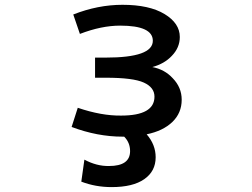

<svg xmlns="http://www.w3.org/2000/svg" viewBox="-20 -553 1040 792"><path d="M608.4 -276.4Q659.2 -266.6 692.4 -230.5Q729.5 -192.4 729.5 -141.6Q729.5 -86.9 690.9 -49.8Q652.3 -12.7 585 1Q622.1 43.9 622.1 95.7Q622.1 153.3 575.2 186Q528.3 218.8 440.4 218.8Q374 218.8 315.4 196.3L328.1 105.5Q378.9 132.8 429.7 131.8Q516.6 131.8 516.6 70.3Q516.6 35.2 492.2 10.7H485.4Q381.8 10.7 275.4 -29.3L300.8 -108.4Q398.4 -75.2 479.5 -76.2Q617.2 -76.2 617.2 -154.3Q617.2 -192.4 573.2 -212.4Q529.3 -232.4 416 -232.4H372.1V-315.4H416Q610.4 -315.4 610.4 -384.8Q610.4 -447.3 475.6 -447.3Q398.4 -447.3 309.6 -413.1L282.2 -493.2Q383.8 -533.2 485.4 -533.2Q595.7 -533.2 658.7 -495.1Q721.7 -457 721.7 -400.4Q721.7 -356.4 688.5 -322.3Q658.2 -290 608.4 -276.4Z"/></svg>

Font: GenEi Gothic M SemiBold
Style: Regular
Weight: 500
Designer: o_tamon (Modified); [Source Han Sans]
Ryoko NISHIZUKA  (kana & ideographs); Paul D. Hunt (Latin, Greek & Cyrillic); Wenl
Version: Version 1.1a;Original Version 1.004